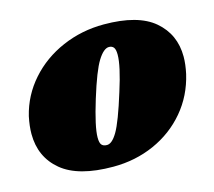

<svg xmlns="http://www.w3.org/2000/svg" viewBox="-83 -629 822 738"><g transform="rotate(-15 328.0 -260.0)"><path d="M652 -330Q652 -300 644 -263Q625 -181 573 -119.5Q521 -58 445.5 -24.5Q370 9 282 9Q143 9 76.5 -46.5Q10 -102 10 -194Q10 -225 18 -263Q37 -341 90.5 -401.5Q144 -462 221.5 -495.5Q299 -529 387 -529Q523 -529 587.5 -474Q652 -419 652 -330ZM284 -261Q252 -157 252 -115Q252 -93 259 -85.5Q266 -78 278 -78Q299 -76 321.5 -114Q344 -152 378 -262Q409 -359 409 -403Q409 -424 402.5 -432Q396 -440 384 -440Q363 -440 339.5 -402.5Q316 -365 284 -261Z"/></g></svg>

Font: Shrikhand
Style: Regular
Weight: 400
Italic angle: -14°
Version: Version 1.000;PS 1.000;hotconv 1.0.88;makeotf.lib2.5.647800